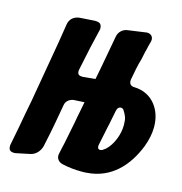

<svg xmlns="http://www.w3.org/2000/svg" viewBox="-107 -823 872 918"><g transform="rotate(15 329.0 -364.5)"><path d="M268 -442C252 -442 240 -444 240 -463C240 -467 240 -470 241 -472L265 -586L287 -680C287 -681 287 -682 288 -683C288 -710 278 -716 252 -716L178 -711C151 -708 131 -691 127 -664L112 -570C95 -474 79 -381 60 -269C51 -224 43 -180 35 -135L17 -42C16 -39 16 -36 16 -31C16 -14 25 -6 42 -6C47 -6 50 -6 53 -7L120 -21C145 -26 165 -47 172 -74L174 -84C181 -117 188 -149 194 -182L213 -288C216 -307 232 -321 253 -324L306 -327C303 -311 300 -295 297 -280C293 -261 289 -241 286 -222C278 -183 271 -147 264 -112C260 -95 256 -78 253 -62C252 -57 251 -53 251 -49C251 -34 260 -18 284 -13C314 -6 348 -3 379 -3C388 -3 396 -3 404 -4C521 -12 596 -92 638 -198C651 -233 658 -266 658 -296V-300C658 -382 608 -455 519 -458C499 -458 492 -469 492 -482V-488C499 -524 505 -562 516 -597C519 -609 521 -622 524 -635C527 -642 530 -663 537 -686C538 -691 539 -695 539 -698C539 -714 529 -726 509 -726C507 -726 504 -726 501 -725L415 -713C392 -710 373 -692 369 -668C362 -630 355 -592 348 -553C341 -516 335 -481 328 -448ZM448 -129C444 -127 440 -126 437 -126C426 -126 424 -134 424 -141C424 -144 424 -147 425 -150C431 -180 437 -209 443 -237C450 -265 454 -294 461 -325C464 -340 471 -347 482 -347C487 -347 491 -345 495 -340C510 -317 516 -303 516 -274V-267C516 -224 495 -168 462 -139C457 -136 452 -132 448 -129Z"/></g></svg>

Font: Bangerz
Style: Bold
Weight: 700
Designer: vernon adams
Foundry: Vernon Adams
Version: Version 2.10;December 28, 2023;FontCreator 13.0.0.2683 64-bi